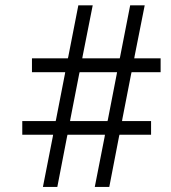

<svg xmlns="http://www.w3.org/2000/svg" viewBox="-20 -724 656 736"><path d="M373.5 -207.5H244.6H238.8L237.3 -201.7L199.7 -7.3H144.5L182.1 -198.7L183.6 -207.5H174.8H65.4V-259.8H187.5H193.4L194.8 -265.6L228.5 -438.5L230 -447.3H221.2H102.5V-500.5H234.4H240.2L241.7 -506.3L280.3 -703.6H335.4L296.9 -509.3L295.4 -500.5H304.2H433.1H439L440.4 -506.3L479 -703.6H534.7L496.1 -509.3L494.6 -500.5H503.4H595.7V-447.3H490.2H484.4L482.9 -441.4L449.2 -268.6L447.8 -259.8H456.5H559.1V-207.5H443.8H438L436.5 -201.7L398.9 -7.3H343.3L380.9 -198.7L382.3 -207.5ZM257.3 -259.8H386.2H392.1L393.6 -265.6L427.2 -438.5L428.7 -447.3H419.9H291H285.2L283.7 -441.4L250 -268.6L248.5 -259.8Z"/></svg>

Font: Vazir Light FD-UI
Style: Light-FD-UI
Weight: 300
Designer: Saber Rastikerdar
Foundry: Saber Rastikerdar
Version: Version 30.1.0